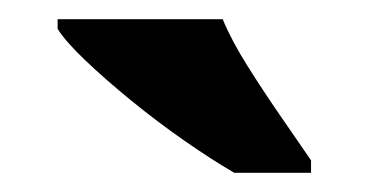

<svg xmlns="http://www.w3.org/2000/svg" viewBox="-20 -786 384 200"><path d="M224 -606Q200 -620 172 -639.5Q144 -659 117 -681Q90 -703 69 -723Q48 -743 40 -756V-766H212Q221 -744 238 -717Q255 -690 273 -664Q291 -638 304 -619V-606Z"/></svg>

Font: Noto Serif Condensed Black
Style: Regular
Weight: 900
Width: 3
Designer: Monotype Design Team
Foundry: Monotype Imaging Inc.
Version: Version 2.015; ttfautohint (v1.8.4.7-5d5b)